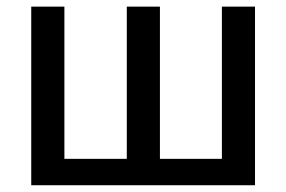

<svg xmlns="http://www.w3.org/2000/svg" viewBox="-20 -548 847 568"><path d="M72.4 -528.4H170.5V-78.1H355.1V-528.4H453.1V-78.1H636.4V-528.4H734.4V0H72.4Z"/></svg>

Font: Inter UI
Style: Regular
Weight: 400
Designer: Rasmus Andersson
Foundry: rsms
Version: Version 2.2